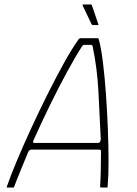

<svg xmlns="http://www.w3.org/2000/svg" viewBox="-20 -845 615 865"><path d="M14 0Q11 0 10.5 -1Q10 -2 11 -5Q28 -54 56.5 -122Q85 -190 120.5 -267Q156 -344 194 -420Q232 -496 268 -561Q304 -626 335 -669Q337 -671 339 -672Q341 -673 343 -673H417Q420 -673 422 -672.5Q424 -672 425 -668Q436 -628 444 -562Q452 -496 457.5 -418.5Q463 -341 466 -262.5Q469 -184 469 -117Q469 -50 465 -6Q465 -2 464.5 -1Q464 0 461 0H435Q433 0 432.5 -1Q432 -2 431 -5Q433 -34 434 -74Q435 -114 435 -162Q436 -167 433 -169Q430 -171 424 -171H121Q116 -170 113 -168Q110 -166 107 -160Q88 -114 71.5 -74Q55 -34 44 -4Q43 -2 42.5 -1Q42 0 39 0ZM135 -201H423Q426 -201 429.5 -204.5Q433 -208 434 -218Q429 -325 423.5 -431.5Q418 -538 397 -638Q395 -643 388 -643H362Q354 -643 350 -637Q319 -589 280.5 -518Q242 -447 203 -367Q164 -287 130 -211Q129 -209 129 -205Q129 -201 135 -201ZM398 -732Q395 -732 393 -735L352 -821Q351 -823 352 -824Q353 -825 354 -825H387Q389 -825 391 -824.5Q393 -824 394 -821L423 -736Q425 -732 420 -732Z"/></svg>

Font: Glory Thin
Style: Italic
Weight: 100
Italic angle: -12°
Designer: Robert Leuschke
Foundry: Robert Leuschke
Version: Version 1.011